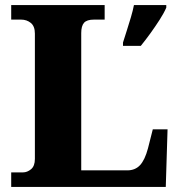

<svg xmlns="http://www.w3.org/2000/svg" viewBox="-20 -734 707 754"><path d="M24 0V-57H70Q87 -57 102 -69.5Q117 -82 117 -110V-602Q117 -631 101 -644Q85 -657 63 -657H24V-714H391V-657H349Q321 -657 310 -644.5Q299 -632 299 -604V-65H480Q511 -65 530 -85.5Q549 -106 561 -151L580 -226H638L631 0ZM463 -567Q469 -586 477.5 -612.5Q486 -639 494 -666Q502 -693 506 -714H633V-704Q624 -683 607 -656.5Q590 -630 570.5 -603Q551 -576 533 -554H463Z"/></svg>

Font: Noto Serif Devanagari ExtraBold
Style: Regular
Weight: 800
Designer: Universal Thirst, Indian Type Foundry and the Monotype Design Team
Foundry: Monotype Imaging Inc.
Version: Version 2.004; ttfautohint (v1.8.4.7-5d5b)